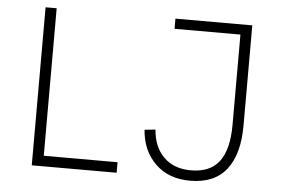

<svg xmlns="http://www.w3.org/2000/svg" viewBox="-50 -759 1222 835"><g transform="rotate(5 561.0 -341.5)"><path d="M116.2 0V-689.9H164.6V-45.9H486.8V0ZM807.1 6.8Q713.9 6.8 656 -49.3Q598.1 -105.5 591.3 -196.8L638.7 -201.7Q644 -127 688.2 -82.8Q732.4 -38.6 807.1 -38.6Q891.6 -38.6 931.2 -91.6Q970.7 -144.5 970.7 -251.5V-645.5H683.1V-689.9H1018.6V-252.4Q1018.6 -127.4 966.1 -60.3Q913.6 6.8 807.1 6.8Z"/></g></svg>

Font: HK Grotesk Light Legacy
Style: Regular
Weight: 300
Designer: Alfredo Marco Pradil
Foundry: Hanken Design Co.
Version: Version 2.022;PS 002.022;hotconv 1.0.88;makeotf.lib2.5.64775